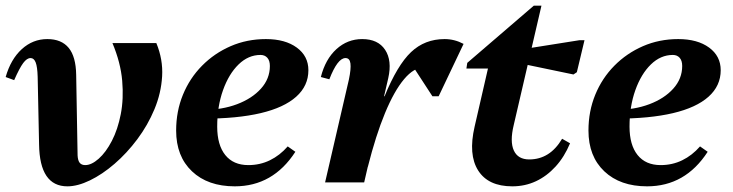

<svg xmlns="http://www.w3.org/2000/svg" viewBox="-23 -644 2587 678"><path d="M215 14Q117 14 115 -134L110 -373Q109 -408 103 -423.5Q97 -439 85 -439Q72 -439 59 -421.5Q46 -404 27 -361L-3 -372Q15 -435 54 -470.5Q93 -506 144 -506Q194 -506 219.5 -475Q245 -444 246 -380L251 -95Q252 -77 258.5 -69Q265 -61 278 -61Q300 -61 325.5 -83.5Q351 -106 372 -146.5Q393 -187 403.5 -241Q414 -295 408.5 -359Q403 -423 374 -492H529Q553 -434 549.5 -374.5Q546 -315 522.5 -258.5Q499 -202 462 -152.5Q425 -103 381.5 -65.5Q338 -28 294.5 -7Q251 14 215 14Z M806 14Q711 14 655 -39Q599 -92 599 -183Q599 -251 623 -309.5Q647 -368 690.5 -412Q734 -456 791.5 -481Q849 -506 916 -506Q984 -506 1025 -476Q1066 -446 1066 -396Q1066 -341 1023 -302.5Q980 -264 897.5 -244.5Q815 -225 695 -225V-256Q761 -256 814 -276Q867 -296 898.5 -331Q930 -366 930 -411Q930 -430 921 -440Q912 -450 897 -450Q854 -450 819.5 -416.5Q785 -383 764.5 -325.5Q744 -268 744 -197Q744 -132 772.5 -96.5Q801 -61 854 -61Q895 -61 930 -78Q965 -95 993 -127L1020 -108Q941 14 806 14Z M1225 -55 1257 -304H1335Q1380 -414 1428.5 -460Q1477 -506 1547 -506Q1582 -506 1614 -489L1526 -304H1504L1422 -430H1474V-406Q1439 -406 1404 -364.5Q1369 -323 1336.5 -244.5Q1304 -166 1276 -55ZM1125 0 1209 -363Q1217 -401 1214.5 -420Q1212 -439 1197 -439Q1169 -439 1140 -364L1110 -372Q1126 -435 1165 -470.5Q1204 -506 1256 -506Q1312 -506 1337 -468Q1362 -430 1348 -368L1263 0Z M1786 14Q1701 14 1665.5 -42Q1630 -98 1653 -197L1713 -458L1743 -402H1624L1627 -422L1862 -624H1889L1791 -202Q1777 -144 1791.5 -112.5Q1806 -81 1846 -81Q1882 -81 1911 -99Q1940 -117 1962 -154L1990 -138Q1970 -90 1939 -56Q1908 -22 1869.5 -4Q1831 14 1786 14ZM2002 -381 1786 -426 1796 -466 2023 -502H2041L2014 -389Z M2262 14Q2167 14 2111 -39Q2055 -92 2055 -183Q2055 -251 2079 -309.5Q2103 -368 2146.5 -412Q2190 -456 2247.5 -481Q2305 -506 2372 -506Q2440 -506 2481 -476Q2522 -446 2522 -396Q2522 -341 2479 -302.5Q2436 -264 2353.5 -244.5Q2271 -225 2151 -225V-256Q2217 -256 2270 -276Q2323 -296 2354.5 -331Q2386 -366 2386 -411Q2386 -430 2377 -440Q2368 -450 2353 -450Q2310 -450 2275.5 -416.5Q2241 -383 2220.5 -325.5Q2200 -268 2200 -197Q2200 -132 2228.5 -96.5Q2257 -61 2310 -61Q2351 -61 2386 -78Q2421 -95 2449 -127L2476 -108Q2397 14 2262 14Z"/></svg>

Font: Platypi Light SemiBold
Style: Italic
Weight: 600
Italic angle: -13°
Version: Version 1.200